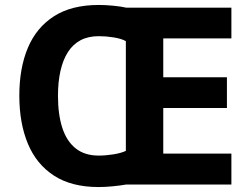

<svg xmlns="http://www.w3.org/2000/svg" viewBox="-20 -745 1013 775"><path d="M379 -725Q405 -725 436.5 -722Q468 -719 490 -714H914V-590H639V-433H896V-309H639V-125H914V0H488Q466 4 435 7Q404 10 378 10Q269 10 198 -36Q127 -82 92.5 -165Q58 -248 58 -359Q58 -470 92.5 -552Q127 -634 198 -679.5Q269 -725 379 -725ZM379 -599Q336 -599 305 -582.5Q274 -566 254 -534.5Q234 -503 224 -458.5Q214 -414 214 -358Q214 -283 231.5 -229Q249 -175 285.5 -146Q322 -117 378 -117Q407 -117 438 -122Q469 -127 488 -136V-579Q470 -589 439 -594Q408 -599 379 -599Z"/></svg>

Font: Noto Sans Hebrew
Style: Bold
Weight: 700
Designer: Monotype Design Team
Foundry: Monotype Imaging Inc.
Version: Version 2.003